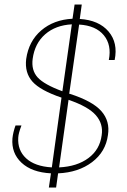

<svg xmlns="http://www.w3.org/2000/svg" viewBox="-20 -755 563 852"><path d="M311 -734.9H342.8L334 -670.9Q418.9 -665.5 461.7 -615.2Q504.4 -564.9 488.8 -488.8H462.9Q476.1 -555.7 440.7 -598.6Q405.3 -641.6 331.1 -646L287.1 -338.9H289.1Q391.1 -306.2 429.9 -261.7Q468.8 -217.3 459 -155.8Q449.2 -81.5 388.7 -35.6Q328.1 10.3 237.8 14.2L229 77.1H196.8L206.1 14.2Q121.1 9.8 75.4 -33Q29.8 -75.7 35.2 -141.1Q38.1 -168.5 48.8 -198.2H75.2Q62 -163.6 61 -145Q57.1 -88.4 95.9 -52.5Q134.8 -16.6 210 -12.2L252.9 -321.8Q159.2 -353.5 124 -392.8Q88.9 -432.1 96.2 -493.2Q107.4 -572.3 162.8 -619.9Q218.3 -667.5 301.8 -671.9ZM125 -494.1Q118.2 -443.4 147 -411.6Q175.8 -379.9 256.8 -350.1L298.8 -647Q226.6 -643.1 180.4 -602.8Q134.3 -562.5 125 -494.1ZM242.2 -12.2Q322.3 -16.1 372.6 -53.7Q422.9 -91.3 431.2 -154.8Q439 -205.1 405.3 -243.7Q371.6 -282.2 284.2 -312Z"/></svg>

Font: Human Sans ExtraLight
Style: Italic
Weight: 200
Italic angle: -8°
Designer: Tim Radville
Foundry: Continuum
Version: Version 1.000;FEAKit 1.0